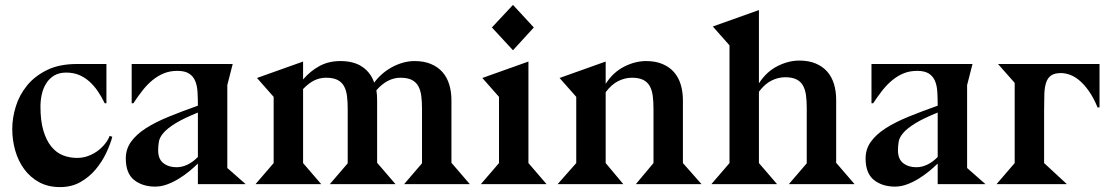

<svg xmlns="http://www.w3.org/2000/svg" viewBox="-20 -751 4519 783"><path d="M407 -330Q394 -357 378.5 -379.5Q363 -402 344 -419Q325 -436 302 -445.5Q279 -455 250 -455Q221 -455 201 -443Q181 -431 168.5 -411Q156 -391 150.5 -366.5Q145 -342 145 -316Q145 -258 157 -218Q169 -178 189.5 -153Q210 -128 237 -117.5Q264 -107 294 -107Q320 -107 342.5 -116Q365 -125 382 -138.5Q399 -152 411 -168Q423 -184 427 -197L438 -193Q430 -163 413 -127Q396 -91 370 -60Q344 -29 308 -8.5Q272 12 225 12Q176 12 139.5 -8Q103 -28 78.5 -61.5Q54 -95 42 -137.5Q30 -180 30 -225Q30 -270 44.5 -317Q59 -364 90.5 -402.5Q122 -441 172 -465.5Q222 -490 294 -490H414V-330Z M787 -84Q773 -70 753 -53.5Q733 -37 710.5 -23Q688 -9 663 0.5Q638 10 613 10Q561 10 527 -17Q493 -44 493 -105Q493 -143 514.5 -173Q536 -203 575 -228Q614 -253 668 -275Q722 -297 787 -320Q787 -350 785.5 -376Q784 -402 776 -421Q768 -440 751 -451Q734 -462 703 -462Q673 -462 648.5 -452Q624 -442 602.5 -424.5Q581 -407 562 -383Q543 -359 524 -330H517V-490H929L907 -404V-65H908L982 0H787ZM787 -292Q728 -268 695.5 -248Q663 -228 647 -209.5Q631 -191 628 -173.5Q625 -156 625 -138Q625 -102 646.5 -85.5Q668 -69 700 -69Q723 -69 745.5 -80Q768 -91 787 -111Z M1216 -427Q1245 -461 1282.5 -481.5Q1320 -502 1368 -502Q1423 -502 1457.5 -478.5Q1492 -455 1506 -414Q1519 -432 1537 -448Q1555 -464 1576.5 -476Q1598 -488 1622 -495Q1646 -502 1671 -502Q1709 -502 1737.5 -490Q1766 -478 1784.5 -457Q1803 -436 1812 -406.5Q1821 -377 1821 -342V-86H1822L1896 0H1628L1701 -85V-308Q1701 -337 1698 -360Q1695 -383 1686 -399.5Q1677 -416 1659.5 -425Q1642 -434 1613 -434Q1560 -434 1515 -383Q1518 -364 1518 -342V-86H1519L1593 0H1325L1398 -85V-308Q1398 -337 1395 -360Q1392 -383 1383 -399.5Q1374 -416 1356.5 -425Q1339 -434 1310 -434Q1284 -434 1261.5 -423Q1239 -412 1216 -388V-86L1290 0H1022L1096 -86V-356L1028 -433L1216 -500Z M2072 -731 2157 -639 2072 -546 1986 -639ZM2135 -500V-86L2209 0H1941L2015 -86V-356L1947 -433Z M2573 0 2645 -86V-308Q2645 -337 2642 -360Q2639 -383 2630 -399.5Q2621 -416 2603.5 -425Q2586 -434 2557 -434Q2529 -434 2501.5 -420.5Q2474 -407 2450 -375V-86L2522 0H2254L2330 -86V-356L2262 -433L2450 -500V-409Q2480 -456 2525 -479Q2570 -502 2615 -502Q2653 -502 2681.5 -490Q2710 -478 2728.5 -457Q2747 -436 2756 -406.5Q2765 -377 2765 -342V-86L2841 0Z M3075 -411Q3105 -458 3150 -481Q3195 -504 3240 -504Q3278 -504 3306.5 -492Q3335 -480 3353.5 -459Q3372 -438 3381 -408.5Q3390 -379 3390 -344V-86H3391L3465 0H3197L3270 -85V-310Q3270 -339 3267 -362Q3264 -385 3255 -401.5Q3246 -418 3228.5 -427Q3211 -436 3182 -436Q3154 -436 3126.5 -422.5Q3099 -409 3075 -377V-86L3149 0H2881L2955 -86V-566L2887 -643L3075 -710Z M3804 -84Q3790 -70 3770 -53.5Q3750 -37 3727.5 -23Q3705 -9 3680 0.5Q3655 10 3630 10Q3578 10 3544 -17Q3510 -44 3510 -105Q3510 -143 3531.5 -173Q3553 -203 3592 -228Q3631 -253 3685 -275Q3739 -297 3804 -320Q3804 -350 3802.5 -376Q3801 -402 3793 -421Q3785 -440 3768 -451Q3751 -462 3720 -462Q3690 -462 3665.5 -452Q3641 -442 3619.5 -424.5Q3598 -407 3579 -383Q3560 -359 3541 -330H3534V-490H3946L3924 -404V-65H3925L3999 0H3804ZM3804 -292Q3745 -268 3712.5 -248Q3680 -228 3664 -209.5Q3648 -191 3645 -173.5Q3642 -156 3642 -138Q3642 -102 3663.5 -85.5Q3685 -69 3717 -69Q3740 -69 3762.5 -80Q3785 -91 3804 -111Z M4456 -313Q4440 -352 4421 -379Q4402 -406 4382.5 -422.5Q4363 -439 4343.5 -446Q4324 -453 4307 -453Q4281 -453 4267 -443.5Q4253 -434 4246.5 -415Q4240 -396 4239 -367.5Q4238 -339 4238 -301V-86L4331 0H4044L4118 -86V-413L4050 -490H4464V-313Z"/></svg>

Font: Bluu Next Cyrillic
Style: Bold
Weight: 700
Designer: Igor Stepanchenko
Foundry: Igor Stepanchenko
Version: Version 1.000